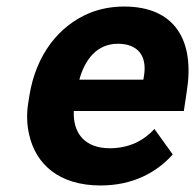

<svg xmlns="http://www.w3.org/2000/svg" viewBox="-20 -558 597 588"><path d="M67 -246C61 -211 62 -178 69 -147C89 -55 161 10 288 10C386 10 459 -29 509 -85L453 -163C420 -127 375 -104 316 -104C240 -104 203 -150 206 -218H543L552 -278C577 -434 516 -538 360 -538C322 -538 286 -531 254 -518C160 -479 90 -390 70 -265ZM223 -314C239 -373 275 -424 341 -424C402 -424 431 -387 421 -326L419 -314Z"/></svg>

Font: Asimov Pro
Style: BdObl
Weight: 700
Designer: Google
Version: Version 2.000980; 2014